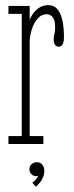

<svg xmlns="http://www.w3.org/2000/svg" viewBox="-20 -546 280 728"><path d="M12 0V-30H62.5V-493.5H12V-523.5H92.5V-470Q93 -474.5 101.2 -488.2Q109.5 -502 125 -514.2Q140.5 -526.5 163.5 -526.5Q185 -526.5 198 -510.8Q211 -495 216.8 -467.8Q222.5 -440.5 222.5 -405.5Q222.5 -387 217.5 -378Q212.5 -369 202.5 -369Q194 -369 188.8 -376Q183.5 -383 183.5 -398Q183.5 -406 185 -411.2Q186.5 -416.5 187.8 -423.8Q189 -431 189 -443.5Q189 -469.5 179.8 -480.8Q170.5 -492 157.5 -492Q136 -492 121.5 -474.2Q107 -456.5 99.8 -432Q92.5 -407.5 92.5 -387.5V-30H144.5V0ZM116 162 102.5 146.5Q107.5 143.5 115.8 134.5Q124 125.5 124 120Q123 122 118 122Q106.5 122 99 114.2Q91.5 106.5 91.5 95.5Q91.5 84 99.8 76.5Q108 69 119 69Q132.5 69 140.2 78.2Q148 87.5 148 102Q148 115.5 143 127Q138 138.5 130.5 147.2Q123 156 116 162Z"/></svg>

Font: Imbue Thin
Style: Regular
Weight: 100
Designer: Tyler Finck
Foundry: Etcetera Type Company
Version: Version 1.102